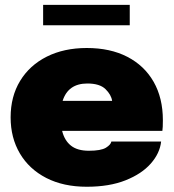

<svg xmlns="http://www.w3.org/2000/svg" viewBox="-20 -734 694 768"><path d="M624.5 -168Q619.5 -121 583.2 -79.8Q547 -38.5 482.2 -12.8Q417.5 13 327 13Q233.5 13 165 -22.2Q96.5 -57.5 59.5 -120.2Q22.5 -183 22.5 -264.5Q22.5 -348 60.5 -410.5Q98.5 -473 167.2 -507.5Q236 -542 327 -542Q421 -542 489.2 -506.8Q557.5 -471.5 594.5 -406.8Q631.5 -342 631.5 -253Q631.5 -238 631 -227.5Q630.5 -217 629.5 -210.5H228.5Q238 -172 263.8 -151.5Q289.5 -131 335.5 -131Q384 -131 403.8 -143.2Q423.5 -155.5 425.5 -168ZM329.5 -400Q252.5 -400 230.5 -330.5H428.5Q425 -355 402 -377.5Q379 -400 329.5 -400ZM152.5 -633V-714.5H499V-633Z"/></svg>

Font: Epilogue Black
Style: Regular
Weight: 900
Designer: Tyler Finck
Foundry: Etcetera Type Co
Version: Version 2.111; ttfautohint (v1.8.3)